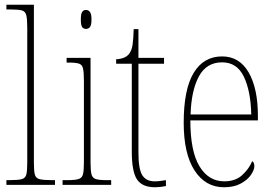

<svg xmlns="http://www.w3.org/2000/svg" viewBox="-20 -780 1154 810"><path d="M7 0V-20H18Q55 -20 71 -24Q87 -28 91 -43.5Q95 -59 95 -94V-662Q95 -699 91 -715.5Q87 -732 72.5 -736Q58 -740 28 -740H7V-760H123V-94Q123 -59 127 -43.5Q131 -28 147.5 -24Q164 -20 200 -20H212V0Z M343 -658Q332 -658 326.5 -666Q321 -674 321 -698Q321 -721 326.5 -729.5Q332 -738 343 -738Q353 -738 359.5 -729.5Q366 -721 366 -698Q366 -674 359.5 -666Q353 -658 343 -658ZM244 0V-20H264Q296 -20 311 -24.5Q326 -29 330 -44.5Q334 -60 334 -95V-437Q334 -473 330.5 -490Q327 -507 313.5 -511.5Q300 -516 270 -516H261V-536H362V-95Q362 -60 366 -44.5Q370 -29 384.5 -24.5Q399 -20 431 -20H449V0Z M634 10Q580 10 558 -23Q536 -56 536 -141V-511H470V-530Q508 -532 524 -552Q536 -567 539.5 -592.5Q543 -618 544 -657H564V-536H672V-511H564V-138Q564 -66 580.5 -40.5Q597 -15 632 -15Q645 -15 655.5 -16.5Q666 -18 680 -20V5Q655 10 634 10Z M925 10Q847 10 801 -60.5Q755 -131 755 -262Q755 -403 797 -472.5Q839 -542 917 -542Q990 -542 1029 -474.5Q1068 -407 1068 -291V-272H783Q783 -142 821.5 -78.5Q860 -15 926 -15Q973 -15 1001.5 -41Q1030 -67 1044 -100Q1053 -95 1053 -79Q1053 -63 1038.5 -42Q1024 -21 995.5 -5.5Q967 10 925 10ZM1040 -297Q1038 -395 1009 -456Q980 -517 917 -517Q851 -517 819 -457.5Q787 -398 784 -297Z"/></svg>

Font: Noto Serif Tamil Condensed Thin
Style: Regular
Weight: 100
Width: 3
Designer: Indian Type Foundry, Tom Grace, and the Monotype Design Team
Foundry: Monotype Imaging Inc.
Version: Version 2.004; ttfautohint (v1.8.4.7-5d5b)